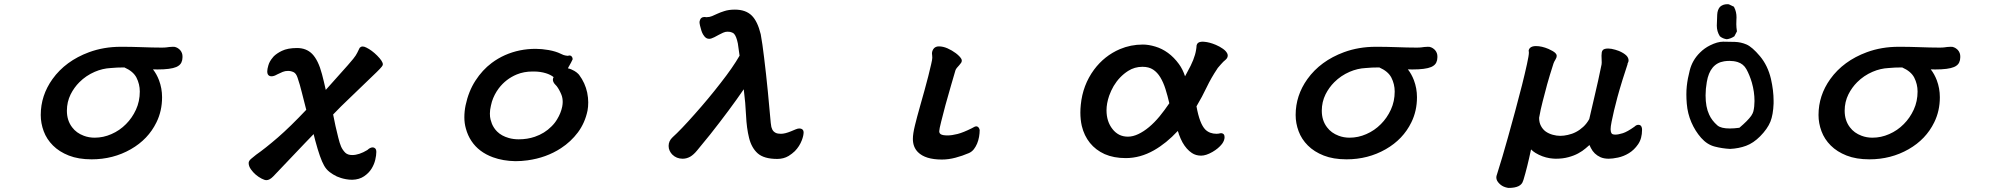

<svg xmlns="http://www.w3.org/2000/svg" viewBox="-20 -712 9540 918"><path d="M852.5 -437Q852.5 -424.3 847.2 -413.1Q840.8 -399.4 822.8 -391.6Q795.4 -379.9 732.9 -379.9Q722.7 -379.9 711.4 -380.4Q729 -357.9 740.2 -328.6Q754.9 -289.6 754.9 -247.1Q754.9 -181.6 728 -127Q688.5 -45.9 605.5 1.5Q521 49.8 418 49.8Q355 49.8 309.1 31.7Q263.2 13.7 233.2 -16.4Q203.1 -46.4 189 -84.5Q174.8 -122.6 174.8 -162.1Q174.8 -255.4 231 -334Q293.5 -420.9 405.8 -462.4Q476.1 -488.3 557.6 -488.3Q608.9 -488.3 647.9 -486.8Q712.4 -484.4 752.9 -484.4Q769 -484.4 776.9 -485.6Q784.7 -486.8 789.6 -487.3Q799.3 -488.3 806.6 -488.3Q814 -488.3 815.9 -487.8Q817.9 -487.3 823 -485.4Q828.1 -483.4 832.8 -480Q837.4 -476.6 840.6 -473.4Q843.8 -470.2 846.2 -465.8Q848.6 -461.4 849.9 -458Q851.1 -454.6 851.8 -450.9Q852.5 -447.3 852.5 -444.1Q852.5 -440.9 852.5 -437ZM299.8 -182.6Q299.8 -135.7 325.2 -103Q345.2 -76.2 380.4 -63Q404.8 -53.7 432.6 -53.7Q474.1 -53.7 512.7 -70.8Q552.2 -87.9 582.5 -118.7Q611.8 -147.9 630.1 -187.7Q648.4 -227.5 648.4 -274.4Q648.4 -309.6 632.3 -341.3Q616.7 -371.1 574.7 -389.6Q538.1 -389.6 509.3 -386.7Q470.7 -384.8 433.1 -368.7Q391.1 -350.6 359.4 -318.8Q334.5 -293.9 317.9 -261.2Q299.8 -224.6 299.8 -182.6Z M1700.7 -483.9Q1706.1 -489.7 1713.9 -489.7Q1721.7 -489.7 1731.9 -484.4Q1757.8 -471.7 1783.2 -446.3Q1810.5 -418.9 1810.5 -404.3Q1810.5 -399.4 1805.2 -393.1Q1799.3 -385.3 1780.8 -367.2Q1758.3 -344.7 1649.9 -241.2Q1609.4 -203.1 1572.8 -164.6Q1583 -110.4 1597.2 -54.7Q1604 -26.9 1610.8 -11.2Q1618.2 5.4 1630.9 18.1Q1642.6 29.3 1664.1 29.3Q1696.8 29.3 1736.3 5.4Q1749.5 -7.3 1762.2 -7.3Q1768.6 -7.3 1773.9 -2.4Q1779.3 2.9 1779.3 14.6Q1779.3 30.3 1774.2 52.2Q1769 74.2 1756.3 94.7Q1743.2 115.7 1720.7 130.9Q1697.8 146.5 1664.6 147.5H1664.1Q1648.9 147.5 1634.3 144.8Q1619.6 142.1 1610.1 138.9Q1600.6 135.7 1590.8 131.8Q1572.3 123 1555.7 110.4Q1539.1 97.2 1529.3 79.1Q1510.7 46.9 1487.3 -40Q1482.9 -55.7 1479.5 -70.8Q1459 -50.3 1438 -27.8L1286.6 131.3Q1269 149.4 1253.9 149.4Q1245.1 149.4 1231 142.1Q1199.2 125.5 1179.7 97.7Q1168.9 82.5 1168.9 67.4Q1168.9 57.1 1181.2 46.9Q1190.4 39.1 1204.6 27.8Q1248 -2.4 1308.6 -54.7Q1367.7 -106 1444.3 -187Q1432.6 -231.4 1422.9 -271Q1414.1 -307.1 1402.8 -340.3Q1396 -360.8 1384.3 -366.7Q1371.1 -373 1357.4 -373Q1343.3 -373 1332 -368.4Q1320.8 -363.8 1305.7 -356.4Q1290 -347.2 1278.3 -347.2Q1269 -347.2 1263.4 -352.8Q1257.8 -358.4 1257.8 -371.1Q1257.8 -381.8 1263.2 -399.9Q1268.6 -418.9 1284.2 -437L1289.1 -442.9Q1304.2 -457.5 1327.6 -468.8Q1355.5 -482.4 1400.4 -482.4Q1444.3 -482.4 1472.2 -454.6Q1502 -424.3 1519.5 -357.4Q1528.3 -324.2 1537.6 -282.2L1611.3 -364.7Q1645.5 -402.3 1668.9 -430.7Q1682.6 -447.8 1688 -459.5Q1693.4 -471.2 1699.7 -483.4Z M2717.8 -429.7V-428.2Q2713.9 -419.4 2710.2 -412.6Q2706.5 -405.8 2705.6 -404.3Q2704.6 -402.8 2703.9 -401.4Q2703.1 -399.9 2702.4 -398.4Q2701.7 -397 2700.7 -395.5Q2699.7 -394 2698.7 -392.1Q2697.3 -389.2 2695.3 -385.3Q2710.4 -382.3 2726.1 -373Q2736.8 -366.7 2744.6 -358.9Q2747.6 -356 2749 -354Q2777.8 -315.4 2787.6 -269Q2792.5 -244.1 2792.5 -222.7Q2792.5 -201.2 2789.1 -183.1Q2776.9 -124.5 2743.2 -79.1Q2709.5 -34.2 2662.1 -3.4Q2591.8 42.5 2501.5 54.7Q2473.1 58.6 2444.3 58.6Q2385.3 57.6 2336.9 40Q2269 15.1 2233.9 -38.1Q2216.3 -64.5 2207.5 -97.2Q2200.2 -122.6 2200.2 -150.9Q2200.2 -179.7 2206.1 -208.5Q2220.2 -275.4 2253.2 -326.4Q2286.1 -377.4 2331.1 -411.1Q2390.6 -455.6 2466.3 -471.2Q2502.9 -478.5 2541 -478.5Q2569.8 -478.5 2603.5 -472.7Q2638.2 -466.3 2660.6 -455.1Q2675.3 -447.8 2682.6 -446.8Q2689.9 -445.3 2692.9 -445.3Q2695.8 -445.3 2696.8 -445.3Q2699.2 -446.8 2702.1 -446.8Q2705.1 -446.8 2710 -445.3L2711.4 -443.8Q2717.8 -438 2717.8 -429.7ZM2630.9 -312Q2623.5 -321.8 2623.5 -331.1Q2623.5 -337.9 2627 -343.3Q2612.3 -355 2590.3 -361.8Q2563.5 -370.1 2532.2 -370.1Q2529.3 -370.1 2526.4 -370.1Q2484.9 -370.1 2450.7 -356Q2398.9 -334.5 2364.7 -289.6Q2342.8 -260.3 2332 -226.1Q2329.1 -217.3 2327.1 -206.5Q2322.3 -186 2322.3 -169.2Q2322.3 -152.3 2325.4 -140.6Q2328.6 -128.9 2332 -120.1Q2340.8 -99.1 2356.9 -83Q2377.9 -62 2412.6 -52.2Q2434.6 -45.9 2460 -45.9Q2501.5 -45.9 2537.1 -58.1Q2584 -74.2 2616.7 -107.4Q2632.8 -123 2644 -142.1Q2661.6 -170.9 2668 -201.7Q2670.4 -214.4 2670.4 -224.1Q2670.4 -243.2 2664.6 -258.3Q2654.3 -283.7 2641.6 -300.3L2635.7 -306.6Q2632.8 -309.1 2630.9 -312Z M3458 -560.5Q3448.2 -560.5 3437.3 -555.7Q3426.3 -550.8 3417.5 -545.9Q3403.3 -538.1 3395 -533.9Q3386.7 -529.8 3381.1 -528.1Q3375.5 -526.4 3371.3 -526.4Q3367.2 -526.4 3364.5 -527.1Q3361.8 -527.8 3359.4 -528.8Q3354.5 -531.2 3350.1 -535.6L3346.7 -540Q3336.4 -552.2 3330.6 -576.2Q3328.6 -583 3326.7 -590.6Q3324.7 -598.1 3324.7 -602.1Q3324.7 -606 3324.7 -608.2Q3324.7 -610.4 3325.7 -612.8Q3330.1 -630.9 3349.6 -630.9Q3352.5 -630.9 3355.5 -629.9Q3356.4 -629.9 3358.4 -629.9Q3372.6 -629.9 3384.5 -635Q3396.5 -640.1 3410.2 -646.5Q3423.8 -652.8 3442.4 -658.7Q3463.9 -666 3493.7 -666Q3545.9 -666 3574.7 -637.2Q3602.1 -609.9 3617.2 -548.3Q3625.5 -503.4 3633.3 -437L3642.6 -357.4Q3647.5 -315.4 3651.4 -272.9Q3662.6 -148.4 3665 -126V-125.5Q3666 -114.3 3668 -105Q3671.4 -91.8 3678.7 -84Q3682.6 -80.1 3689 -76.7Q3698.2 -72.3 3713.9 -72.3Q3733.4 -72.3 3762.7 -84.5L3783.7 -93.3Q3794.4 -97.7 3800.8 -97.7Q3812 -97.7 3817.4 -92.3Q3822.3 -87.4 3822.3 -80.1Q3822.3 -64 3814 -42Q3802.7 -12.2 3780.3 10.7Q3767.1 23.4 3750.5 33.7Q3726.6 47.9 3696.3 47.9Q3632.8 47.9 3602.5 21Q3573.2 -5.4 3561.5 -52.5Q3549.8 -99.6 3547.1 -159.4Q3544.4 -219.2 3536.1 -285.2Q3470.7 -189.5 3375 -68.4Q3342.8 -28.3 3313.5 6.8Q3296.9 27.3 3280.3 37.1Q3262.7 46.9 3244.1 46.9Q3214.4 46.9 3194.3 26.9Q3187 19.5 3181.9 9Q3176.8 -1.5 3176.8 -14.2Q3176.8 -38.1 3195.8 -55.7Q3234.9 -90.8 3302.2 -167Q3366.7 -239.3 3425.3 -314.9Q3483.9 -389.6 3516.1 -445.8L3507.8 -504.4Q3500.5 -539.6 3489.3 -550.8Q3485.8 -554.2 3480 -556.6Q3472.2 -560.5 3458 -560.5Z M4469.2 -490.2Q4488.8 -490.2 4510 -481Q4531.2 -471.7 4550.3 -457.5Q4569.3 -442.9 4576.2 -430.7Q4578.6 -426.3 4578.6 -421.9Q4578.6 -417.5 4575.7 -412.1Q4571.8 -406.2 4566.2 -400.1Q4560.5 -394 4555.4 -387.9Q4550.3 -381.8 4548.3 -376L4527.3 -304.2Q4497.1 -201.2 4480 -130.4Q4470.7 -93.8 4470.7 -84Q4470.7 -80.6 4471.7 -78.1Q4472.7 -75.2 4474.1 -73.7Q4476.6 -71.8 4478 -70.3Q4486.8 -64.5 4510.7 -64.5Q4531.2 -64.5 4558.6 -71.5Q4585.9 -78.6 4626 -98.6Q4641.1 -107.9 4647.5 -107.9Q4654.8 -107.9 4659.7 -101.1Q4662.1 -98.1 4664.1 -90.8V-89.8Q4664.1 -74.7 4661.1 -57.6Q4654.8 -22.5 4636.2 1.5Q4626 14.2 4612.3 20Q4580.6 33.7 4548.3 42Q4515.6 50.8 4483.4 50.8Q4404.3 50.8 4369.1 15.6Q4344.7 -8.8 4344.7 -47.9Q4344.7 -72.3 4354.5 -112.3Q4362.8 -147 4380.9 -210.9L4400.4 -280.3Q4420.4 -352.5 4432.1 -404.8Q4437.5 -427.7 4437.5 -435.8Q4437.5 -443.8 4436.8 -448.5Q4436 -453.1 4436 -455.1Q4436 -462.4 4438 -468.3Q4440.9 -476.1 4445.8 -481.4Q4454.6 -490.2 4469.2 -490.2Z M5444.3 -499Q5471.7 -499 5503.9 -489.3Q5535.6 -480 5564.5 -459Q5593.3 -438 5616.7 -405.8Q5635.3 -380.4 5646 -347.2Q5651.4 -357.4 5657.2 -368.2Q5691.9 -429.2 5698.7 -473.1Q5700.7 -483.9 5701.2 -495.1Q5704.6 -510.3 5722.7 -512.2Q5726.6 -512.7 5730.5 -512.7Q5734.4 -512.7 5738.3 -512.2Q5762.7 -510.3 5793 -497.6Q5812.5 -489.3 5826.7 -479Q5842.3 -468.3 5848.1 -455.6Q5850.1 -450.7 5850.1 -446.8Q5850.1 -435.1 5839.8 -426.3Q5829.6 -418.5 5817.4 -404.3Q5811.5 -397 5806.4 -391.6Q5801.3 -386.2 5799.8 -382.8Q5771.5 -340.8 5749.5 -294.9Q5728 -249.5 5700.7 -203.6Q5715.8 -119.6 5743.2 -92.3Q5763.7 -72.3 5796.9 -72.3Q5803.7 -72.3 5807.1 -73.2Q5810.5 -74.2 5811.5 -74.2Q5812.5 -74.2 5814 -74.7Q5816.4 -75.2 5818.4 -75.2Q5820.3 -75.2 5822.3 -74.7Q5827.1 -73.7 5830.1 -70.8Q5835 -65.9 5835 -56.6Q5835 -40.5 5822.8 -23.9Q5805.7 -2 5776.9 14.6Q5746.1 32.2 5722.7 32.2Q5697.8 32.2 5678.7 19.5Q5652.8 2.4 5633.8 -31.2Q5627.9 -42 5625 -49.1Q5622.1 -56.2 5621.1 -58.8Q5620.1 -61.5 5618.9 -64.2Q5617.7 -66.9 5616.7 -69.6Q5615.7 -72.3 5615.2 -75.2Q5613.3 -80.6 5611.3 -85.9Q5556.6 -26.9 5497.1 6.8Q5431.6 43.9 5362.3 43.9Q5305.2 43.9 5261.7 24.9Q5218.8 5.4 5191.2 -28.8Q5163.6 -63 5152.3 -109.9Q5145.5 -140.1 5145.5 -173.8Q5145.5 -191.9 5147.5 -210.9Q5156.7 -305.2 5210.9 -378.9Q5260.3 -445.3 5334.5 -477.1Q5386.2 -499 5444.3 -499ZM5442.4 -392.6Q5404.8 -392.6 5374 -373Q5332 -346.2 5304.7 -300.8Q5292 -278.8 5283.2 -254.4Q5270.5 -217.3 5270.5 -184.6Q5270.5 -130.9 5299.3 -94.7Q5312.5 -77.6 5331.1 -67.9Q5349.6 -58.6 5373 -58.6Q5396.5 -58.6 5422.4 -70.8Q5474.1 -95.2 5524.4 -155.8Q5548.3 -185.1 5570.8 -218.3Q5562.5 -254.4 5552.5 -286.1Q5542.5 -317.9 5527.8 -342.3Q5513.7 -365.7 5493.4 -379.2Q5473.1 -392.6 5442.4 -392.6Z M6852.5 -437Q6852.5 -424.3 6847.2 -413.1Q6840.8 -399.4 6822.8 -391.6Q6795.4 -379.9 6732.9 -379.9Q6722.7 -379.9 6711.4 -380.4Q6729 -357.9 6740.2 -328.6Q6754.9 -289.6 6754.9 -247.1Q6754.9 -181.6 6728 -127Q6688.5 -45.9 6605.5 1.5Q6521 49.8 6418 49.8Q6355 49.8 6309.1 31.7Q6263.2 13.7 6233.2 -16.4Q6203.1 -46.4 6189 -84.5Q6174.8 -122.6 6174.8 -162.1Q6174.8 -255.4 6231 -334Q6293.5 -420.9 6405.8 -462.4Q6476.1 -488.3 6557.6 -488.3Q6608.9 -488.3 6647.9 -486.8Q6712.4 -484.4 6752.9 -484.4Q6769 -484.4 6776.9 -485.6Q6784.7 -486.8 6789.6 -487.3Q6799.3 -488.3 6806.6 -488.3Q6814 -488.3 6815.9 -487.8Q6817.9 -487.3 6823 -485.4Q6828.1 -483.4 6832.8 -480Q6837.4 -476.6 6840.6 -473.4Q6843.8 -470.2 6846.2 -465.8Q6848.6 -461.4 6849.9 -458Q6851.1 -454.6 6851.8 -450.9Q6852.5 -447.3 6852.5 -444.1Q6852.5 -440.9 6852.5 -437ZM6299.8 -182.6Q6299.8 -135.7 6325.2 -103Q6345.2 -76.2 6380.4 -63Q6404.8 -53.7 6432.6 -53.7Q6474.1 -53.7 6512.7 -70.8Q6552.2 -87.9 6582.5 -118.7Q6611.8 -147.9 6630.1 -187.7Q6648.4 -227.5 6648.4 -274.4Q6648.4 -309.6 6632.3 -341.3Q6616.7 -371.1 6574.7 -389.6Q6538.1 -389.6 6509.3 -386.7Q6470.7 -384.8 6433.1 -368.7Q6391.1 -350.6 6359.4 -318.8Q6334.5 -293.9 6317.9 -261.2Q6299.8 -224.6 6299.8 -182.6Z M7638.2 -413.6 7637.2 -445.8Q7637.2 -454.1 7638.4 -461.4Q7639.6 -468.8 7644 -473.1Q7650.9 -480 7669.4 -480Q7676.8 -480 7685.1 -478.5Q7703.1 -475.1 7720.7 -468.3Q7743.7 -458.5 7756.3 -446.3Q7766.6 -435.5 7766.6 -422.9Q7766.6 -416.5 7763.2 -411.1Q7761.7 -408.7 7761.7 -406.2V-404.8Q7753.9 -382.8 7738 -331.5Q7722.2 -280.3 7713.4 -247.6Q7694.8 -178.2 7685.5 -130.4Q7680.7 -106.4 7680.7 -94.2Q7680.7 -82 7685.5 -74.2Q7689 -68.4 7704.1 -68.4Q7717.3 -68.4 7739.3 -75.2Q7760.7 -82 7794.9 -106.4Q7803.7 -115.2 7813.5 -115.2Q7824.7 -115.2 7828.6 -105.5Q7831.1 -100.1 7831.1 -91.8Q7831.1 -49.3 7812 -22Q7793.5 4.9 7768.3 20.3Q7743.2 35.6 7716.3 41.3Q7689.5 46.9 7671.9 46.9Q7648.9 46.9 7632.3 39.6Q7601.1 25.4 7586.4 -4.4Q7582.5 -11.7 7579.6 -18.6Q7571.3 -11.2 7561.5 -2.9Q7546.4 10.3 7525.6 21.5Q7504.9 32.7 7478.5 39.6Q7452.1 46.9 7418.9 46.9Q7406.7 46.9 7389.6 44.4Q7353.5 38.6 7321.3 19Q7309.6 11.7 7300.3 2.4Q7281.7 90.3 7264.2 147.5Q7263.2 150.4 7262.2 152.8Q7252.9 186.5 7193.4 186.5Q7188.5 186.5 7177.2 183.1Q7161.1 178.2 7148.9 166Q7134.3 151.9 7134.3 136.7Q7134.3 129.9 7137.2 122.6Q7163.6 39.6 7189.9 -55.2L7224.6 -181.2Q7261.7 -317.4 7280.8 -405.3Q7290 -447.3 7290 -460L7289.6 -463.9Q7289.1 -466.8 7289.1 -470.7V-472.2Q7291.5 -479 7295.4 -482.9Q7304.7 -491.7 7323.7 -491.7Q7351.6 -491.7 7383.8 -478Q7393.6 -473.6 7402.6 -468.5Q7411.6 -463.4 7416.5 -458.5Q7422.9 -452.1 7422.9 -445.3Q7422.9 -436 7416.5 -426.3Q7410.6 -417 7407.7 -408.7Q7402.3 -393.6 7390.6 -354.2Q7378.9 -314.9 7377 -307.6L7373.5 -293.9Q7361.3 -249 7356 -227.5Q7346.2 -190.4 7338.9 -148.9Q7338.9 -126 7347.7 -109.9Q7356.4 -93.3 7370.6 -83Q7385.3 -72.8 7404.1 -67.6Q7422.9 -62.5 7439.9 -62.5Q7457 -62.5 7476.1 -66.9Q7517.6 -75.7 7549.8 -105.5Q7566.4 -120.6 7578.6 -142.6L7606.4 -262.2Q7621.1 -323.7 7635.7 -395.5Q7638.2 -403.8 7638.2 -413.6Z M8156.2 -495.1Q8191.4 -512.7 8218.8 -512.7Q8246.1 -512.7 8274.9 -511.7Q8303.7 -510.7 8330.1 -499.5Q8357.4 -487.8 8394.8 -443.4Q8432.1 -398.9 8447.3 -335Q8460 -278.8 8460 -230.5Q8460 -223.6 8460 -217.3Q8458 -163.6 8444.8 -130.4Q8430.7 -95.7 8395.5 -60.1Q8363.3 -27.8 8328.4 -14.9Q8293.5 -2 8252 0Q8213.9 -2 8178.7 -11.2Q8142.1 -20.5 8113.3 -53.2Q8085 -85.4 8066.9 -127.2Q8048.8 -168.9 8044.9 -216.3Q8041 -262.7 8044.9 -299.8Q8048.8 -336.4 8059.1 -375.5Q8071.3 -424.3 8107.9 -460.4Q8129.4 -481.9 8156.2 -495.1ZM8368.7 -229Q8368.7 -272.9 8356 -317.4Q8345.2 -353.5 8330.1 -380.9Q8315.9 -406.7 8287.6 -415.5Q8269.5 -420.9 8249 -420.9Q8236.3 -420.9 8223.6 -418.9Q8155.3 -408.2 8140.6 -319.8Q8134.8 -286.6 8134.8 -255.9Q8134.8 -200.2 8151.9 -164.1Q8164.6 -135.7 8191.4 -112.3Q8208.5 -97.7 8250.5 -97.7Q8271 -97.7 8296.4 -101.1Q8336.4 -134.8 8353 -158.2Q8361.3 -170.9 8363.3 -179.7Q8368.7 -202.1 8368.7 -229ZM8188.5 -589.4Q8188.5 -597.7 8190.4 -641.6Q8191.4 -665 8203.6 -679.2Q8217.8 -691.9 8238.3 -691.9Q8241.2 -691.9 8246.1 -691.4L8270.5 -679.7L8271.5 -677.2Q8282.7 -655.8 8282.7 -628.9Q8282.7 -624.5 8282.2 -617.4Q8281.7 -610.4 8281.7 -596.2Q8281.7 -582 8284.7 -562L8272.5 -538.6L8271 -537.6Q8254.9 -526.9 8236.3 -524.4Q8217.3 -526.9 8203.1 -538.6Q8188.5 -561.5 8188.5 -589.4Z M9352.5 -437Q9352.5 -424.3 9347.2 -413.1Q9340.8 -399.4 9322.8 -391.6Q9295.4 -379.9 9232.9 -379.9Q9222.7 -379.9 9211.4 -380.4Q9229 -357.9 9240.2 -328.6Q9254.9 -289.6 9254.9 -247.1Q9254.9 -181.6 9228 -127Q9188.5 -45.9 9105.5 1.5Q9021 49.8 8918 49.8Q8855 49.8 8809.1 31.7Q8763.2 13.7 8733.2 -16.4Q8703.1 -46.4 8689 -84.5Q8674.8 -122.6 8674.8 -162.1Q8674.8 -255.4 8731 -334Q8793.5 -420.9 8905.8 -462.4Q8976.1 -488.3 9057.6 -488.3Q9108.9 -488.3 9147.9 -486.8Q9212.4 -484.4 9252.9 -484.4Q9269 -484.4 9276.9 -485.6Q9284.7 -486.8 9289.6 -487.3Q9299.3 -488.3 9306.6 -488.3Q9314 -488.3 9315.9 -487.8Q9317.9 -487.3 9323 -485.4Q9328.1 -483.4 9332.8 -480Q9337.4 -476.6 9340.6 -473.4Q9343.8 -470.2 9346.2 -465.8Q9348.6 -461.4 9349.9 -458Q9351.1 -454.6 9351.8 -450.9Q9352.5 -447.3 9352.5 -444.1Q9352.5 -440.9 9352.5 -437ZM8799.8 -182.6Q8799.8 -135.7 8825.2 -103Q8845.2 -76.2 8880.4 -63Q8904.8 -53.7 8932.6 -53.7Q8974.1 -53.7 9012.7 -70.8Q9052.2 -87.9 9082.5 -118.7Q9111.8 -147.9 9130.1 -187.7Q9148.4 -227.5 9148.4 -274.4Q9148.4 -309.6 9132.3 -341.3Q9116.7 -371.1 9074.7 -389.6Q9038.1 -389.6 9009.3 -386.7Q8970.7 -384.8 8933.1 -368.7Q8891.1 -350.6 8859.4 -318.8Q8834.5 -293.9 8817.9 -261.2Q8799.8 -224.6 8799.8 -182.6Z"/></svg>

Font: Bakudai
Style: Bold
Weight: 700
Version: Version 1.48